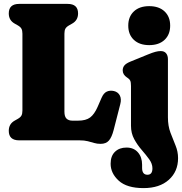

<svg xmlns="http://www.w3.org/2000/svg" viewBox="-20 -720 934 985"><path d="M349.5 -598.5 334.5 -590Q320.5 -582 315.5 -572.8Q310.5 -563.5 310.5 -547V-147Q310.5 -122 321.2 -111.5Q332 -101 351.5 -101H380.5Q420.5 -101 442.2 -117.2Q464 -133.5 480.5 -171L501 -218Q511.5 -242.5 527.8 -250Q544 -257.5 564.5 -253Q585.5 -248 594.8 -230Q604 -212 597 -185.5L563 -53Q553.5 -16 538.8 1Q524 18 496 18Q478 18 463 13.5Q448 9 430.5 4.5Q413 0 388 0H78.5Q25 0 25 -49Q25 -84.5 56 -101.5L71 -110Q85 -118 90 -127.2Q95 -136.5 95 -153V-547Q95 -563.5 90 -572.8Q85 -582 71 -590L56 -598.5Q25 -615.5 25 -651Q25 -700 78.5 -700H327Q380.5 -700 380.5 -651Q380.5 -615.5 349.5 -598.5ZM745.5 -488.5Q695.5 -488.5 666.8 -515.5Q638 -542.5 638 -588.5Q638 -634.5 666.8 -661.5Q695.5 -688.5 745.5 -688.5Q795.5 -688.5 824.2 -661.5Q853 -634.5 853 -588.5Q853 -542.5 824.2 -515.5Q795.5 -488.5 745.5 -488.5ZM841.5 -118Q841.5 -74 854.5 -39.5Q867.5 -5 880.5 26.2Q893.5 57.5 893.5 91.5Q893.5 160 846 202.5Q798.5 245 716.5 245Q631 245 589.2 207Q547.5 169 547.5 120Q547.5 80 570 58.5Q592.5 37 629 37Q666 37 687.5 61.5Q709 86 709 125V141.5Q709 176.5 736.5 176.5Q762 176.5 762 143.5Q762 120 745.5 97.2Q729 74.5 707 49.2Q685 24 668.5 -6.2Q652 -36.5 652 -74.5V-278.5Q652 -298 648.2 -306Q644.5 -314 636 -319.5L631.5 -322.5Q609.5 -337 609.5 -359Q609.5 -373.5 618 -384Q626.5 -394.5 648 -403.5L737.5 -440Q763 -450.5 777.5 -454.2Q792 -458 804.5 -458Q823 -458 832.2 -446.5Q841.5 -435 841.5 -416.5Z"/></svg>

Font: Fraunces 144pt SuperSoft Black
Style: Regular
Weight: 900
Version: Version 1.000;[b76b70a41]